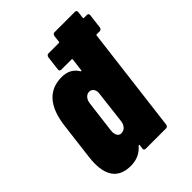

<svg xmlns="http://www.w3.org/2000/svg" viewBox="-204 -803 915 915"><g transform="rotate(-45 253.0 -346.0)"><path d="M506 -637 497 -563Q496 -558 492.5 -554.5Q489 -551 484 -551H464Q459 -551 459 -546L393 -12Q392 -7 388.5 -3.5Q385 0 380 0H242Q237 0 234 -3.5Q231 -7 232 -12L235 -32Q235 -35 233 -35.5Q231 -36 229 -34Q193 8 136 8Q21 8 21 -121Q21 -143 24 -165L47 -352Q69 -525 201 -525Q258 -525 284 -481Q286 -478 288 -478.5Q290 -479 290 -482L298 -546Q298 -551 294 -551H224Q219 -551 216 -554.5Q213 -558 214 -563L223 -637Q224 -642 227.5 -645.5Q231 -649 236 -649H306Q311 -649 311 -654L315 -688Q316 -693 319.5 -696.5Q323 -700 328 -700H466Q471 -700 474 -696.5Q477 -693 476 -688L472 -654Q472 -649 476 -649H496Q501 -649 504 -645.5Q507 -642 506 -637ZM253 -178 272 -339Q273 -342 273 -349Q273 -364 265 -373.5Q257 -383 244 -383Q230 -383 219.5 -371Q209 -359 207 -339L187 -178Q185 -158 192 -146Q199 -134 213 -134Q229 -134 240 -146Q251 -158 253 -178Z"/></g></svg>

Font: Barlow Condensed ExtraBold
Style: Italic
Weight: 800
Width: 3
Italic angle: -7°
Designer: Jeremy Tribby
Foundry: Tribby Type
Version: Version 1.408